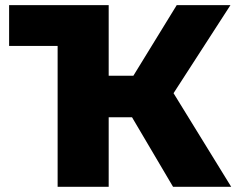

<svg xmlns="http://www.w3.org/2000/svg" viewBox="-20 -720 921 740"><path d="M647 0 488.8 -268.1H398.9V0H202.1V-543H15.1V-700.2H398.9V-428.2H494.1L661.1 -700.2H868.2L648.9 -360.8L871.1 0Z"/></svg>

Font: Montserrat ExtraBold
Style: Regular
Weight: 800
Designer: Julieta Ulanovsky
Foundry: Julieta Ulanovsky
Version: Version 9.000